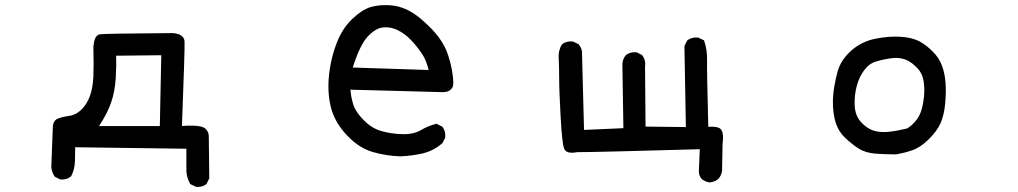

<svg xmlns="http://www.w3.org/2000/svg" viewBox="-20 -601 4040 762"><path d="M757.3 140.1 736.8 130.4 734.9 129.4 734.4 127.9Q717.8 99.1 719.7 64.5V-10.7L278.3 -16.6Q278.3 -6.8 278.1 2.7Q277.8 12.2 277.8 21.5Q277.8 30.8 277.3 40Q276.4 71.8 262.2 98.6L261.2 99.6L260.3 100.1Q244.1 113.3 220.2 111.3H219.2L218.3 110.8L198.7 101.1L197.3 100.1L196.3 98.6Q185.5 82 183.6 63V62.5L189.5 -92.8Q189.5 -123 210.9 -130.9Q229 -137.7 256.3 -141.6Q260.7 -142.1 264.6 -143.1Q268.6 -144 272.5 -145.8Q276.4 -147.5 280.3 -149.4Q284.2 -151.4 287.8 -153.8Q291.5 -156.2 295.2 -159.2Q298.8 -162.1 302.7 -165.5Q324.2 -186 336.4 -218.8Q348.6 -252 350.6 -297.9Q352.5 -344.7 350.6 -415V-415.5Q351.6 -426.3 353.3 -434.3Q355 -442.4 357.9 -449Q360.8 -455.6 365.5 -459.7Q370.1 -463.9 376 -464.8Q385.3 -466.3 454.6 -467.5Q523.9 -468.8 663.1 -469.7H663.6Q678.2 -469.2 688.7 -465.3Q699.2 -461.4 705.6 -454.1Q711.9 -446.8 712.4 -436Q713.9 -409.7 702.1 -101.1Q714.8 -102.1 725.3 -102.3Q735.8 -102.5 745.1 -102.3Q754.4 -102.1 762 -101.3Q769.5 -100.6 775.9 -99.1Q783.2 -97.7 789.1 -94.5Q794.9 -91.3 799.1 -86.4Q803.2 -81.5 805.7 -75.4Q808.1 -69.3 808.6 -62V-61.5L810.5 105.5V106.9L810.1 107.9L800.3 127.4L799.8 128.9L798.8 129.4Q791 136.2 781 138.9Q771 141.6 759.3 140.6H758.3ZM614.3 -100.6 620.1 -381.8 440.9 -379.9Q442.4 -344.2 439.5 -293.5Q436.5 -238.3 420.4 -192.4Q405.8 -150.4 373 -100.6Z M1569.3 19.5Q1511.7 17.6 1458.5 2Q1404.3 -14.2 1357.9 -63Q1335 -86.9 1319.6 -112.5Q1304.2 -138.2 1295.9 -165.5Q1280.3 -219.2 1284.2 -284.7Q1285.6 -306.2 1289.1 -328.1Q1292.5 -350.1 1297.9 -372.1Q1303.2 -394 1311 -416Q1322.3 -449.2 1338.4 -476.1Q1354.5 -502.9 1375 -522.9Q1385.3 -532.7 1395 -540.8Q1404.8 -548.8 1414.3 -555.2Q1423.8 -561.5 1433.1 -565.9Q1442.4 -570.3 1451.7 -573.2Q1486.8 -583 1528.8 -580.1Q1537.1 -579.6 1545.4 -578.1Q1553.7 -576.7 1561.8 -574.7Q1569.8 -572.8 1577.6 -569.8Q1585.4 -566.9 1593.3 -563.5Q1601.1 -560.1 1608.4 -555.7Q1613.8 -552.7 1619.1 -549.3Q1624.5 -545.9 1630.4 -541.7Q1636.2 -537.6 1642.1 -533Q1647.9 -528.3 1654.1 -522.9Q1660.2 -517.6 1666.5 -511.7Q1672.9 -505.9 1679.4 -499.8Q1686 -493.7 1692.9 -486.3Q1708.5 -470.2 1721.2 -453.1Q1733.9 -436 1743.4 -418Q1752.9 -399.9 1758.8 -380.9Q1777.3 -324.2 1779.3 -272.5Q1779.3 -267.1 1778.3 -262.2Q1777.3 -257.3 1775.1 -253.4Q1772.9 -249.5 1770 -246.6Q1767.1 -243.7 1763.2 -241.2Q1759.3 -238.8 1754.6 -237.5Q1750 -236.3 1744.6 -235.6Q1739.3 -234.9 1733.4 -235.4L1370.6 -245.1Q1371.6 -238.3 1372.3 -231.9Q1373 -225.6 1374 -219.7Q1375 -213.9 1376.2 -208.5Q1377.4 -203.1 1378.7 -198.2Q1379.9 -193.4 1381.3 -188.7Q1382.8 -184.1 1384.3 -179.7Q1387.7 -170.9 1393.6 -161.4Q1399.4 -151.9 1407.7 -141.6Q1416 -131.3 1426.8 -121.1Q1442.9 -105 1461.2 -94.5Q1479.5 -84 1500.5 -79.1Q1514.6 -75.2 1528.6 -73Q1542.5 -70.8 1556.2 -69.6Q1569.8 -68.4 1583 -68.4Q1622.6 -68.4 1649.4 -84Q1678.2 -101.1 1710.4 -109.4L1712.4 -109.9L1714.4 -108.9L1733.9 -99.1L1735.4 -98.1L1736.3 -97.2Q1749 -80.1 1747.1 -56.2V-55.2L1746.6 -54.2L1736.8 -34.7L1736.3 -33.7L1735.4 -32.7Q1701.2 -2.4 1657.7 7.8Q1615.2 17.6 1569.8 19.5ZM1681.2 -323.2Q1676.3 -343.3 1669.7 -359.4Q1663.1 -375.5 1654.3 -388.2Q1644.5 -402.8 1633.8 -416.3Q1623 -429.7 1610.8 -442.4Q1587.4 -466.8 1559.1 -481Q1531.2 -495.1 1500.5 -492.2Q1470.7 -489.3 1439.5 -456.1Q1408.7 -423.3 1379.9 -333Z M2796.4 123Q2778.8 120.6 2765.6 109.9L2765.1 109.4Q2751 93.8 2753.9 69.8L2757.3 -8.8Q2548.3 -2.9 2427 0Q2305.7 2.9 2271 2.9Q2257.8 5.4 2247.3 5.1Q2236.8 4.9 2229.2 0.7Q2221.7 -3.4 2218.8 -11.7Q2210.9 -30.8 2205.1 -135.3Q2202.1 -187.5 2200.7 -226.1Q2199.2 -264.6 2199.2 -290Q2199.2 -340.8 2197.3 -369.6Q2196.8 -377.4 2197.3 -384.8Q2197.8 -392.1 2199.5 -398.9Q2201.2 -405.8 2203.6 -412.1Q2206.1 -418.5 2210 -423.8L2210.4 -424.8L2211.4 -425.8Q2228.5 -438.5 2252.4 -436.5H2253.4L2254.4 -436L2274.9 -426.3L2275.9 -425.8L2276.9 -424.8Q2292 -407.2 2290 -383.8L2297.9 -85.4L2454.1 -92.3L2450.2 -336.4Q2449.2 -349.6 2452.4 -360.8Q2455.6 -372.1 2463.4 -381.3L2463.9 -382.3L2464.4 -382.8Q2481.4 -395.5 2505.4 -393.6H2506.3L2507.3 -393.1L2526.9 -383.3L2528.3 -382.8L2528.8 -381.3Q2543.9 -362.3 2540 -334.5L2542 -98.6L2702.1 -96.7L2696.3 -417V-418.5L2696.8 -419.4L2706.5 -439L2707.5 -440.4L2708.5 -441.4Q2725.6 -454.1 2749.5 -452.1H2750.5L2751.5 -451.7L2772 -441.9L2774.4 -440.9L2774.9 -438.5Q2787.1 -402.3 2786.1 -362.3Q2785.2 -323.7 2791 -97.7Q2803.7 -98.6 2813.7 -97.9Q2823.7 -97.2 2832.5 -93.8Q2855 -85.9 2847.7 -29.8L2845.7 76.2V76.7Q2843.3 94.2 2832.5 107.4L2832 107.9Q2827.1 112.3 2821.5 115.5Q2815.9 118.7 2809.8 120.4Q2803.7 122.1 2797.4 123H2796.9Z M3536.1 11.7Q3494.1 11.7 3455.1 8.8Q3415 5.9 3387.7 -11.7Q3378.4 -17.1 3369.4 -24.2Q3360.4 -31.2 3350.8 -39.1Q3341.3 -46.9 3332 -56.2Q3302.2 -85 3292 -131.8Q3282.2 -178.2 3287.1 -227.1Q3288.6 -243.2 3291.3 -258.8Q3293.9 -274.4 3297.4 -289.6Q3300.8 -304.7 3304.7 -318.8Q3317.9 -363.8 3358.2 -399.9Q3398.4 -436 3454.1 -447.3Q3508.3 -458 3554.2 -455.1Q3600.1 -452.1 3628.9 -437Q3656.7 -421.9 3681.6 -396.5Q3707 -371.6 3718.3 -340.8Q3729.5 -311 3732.4 -274.9Q3735.4 -239.3 3731.4 -192.9Q3729.5 -169.4 3724.9 -149.7Q3720.2 -129.9 3713.4 -113.3Q3699.2 -80.6 3665 -47.4Q3630.9 -14.2 3599.6 -4.4Q3584 1 3568.6 4.9Q3553.2 8.8 3537.1 11.7H3536.6ZM3580.6 -91.3Q3591.3 -98.1 3600.8 -106.9Q3610.4 -115.7 3618.7 -127Q3624.5 -134.8 3629.2 -144.3Q3633.8 -153.8 3637.5 -166Q3641.1 -178.2 3643.6 -192.4Q3651.4 -235.4 3646.5 -272.5Q3642.1 -309.1 3619.6 -332Q3615.2 -336.4 3610.6 -340.6Q3606 -344.7 3601.3 -348.4Q3596.7 -352.1 3592 -355Q3587.4 -357.9 3582.8 -360.4Q3578.1 -362.8 3573.2 -364.7Q3561 -369.1 3547.6 -370.6Q3534.2 -372.1 3519 -370.1Q3508.8 -368.7 3498.8 -366.9Q3488.8 -365.2 3478.8 -362.8Q3468.8 -360.4 3458.5 -357.4Q3430.2 -349.6 3410.2 -322.8Q3389.2 -295.4 3379.9 -258.3Q3370.1 -221.2 3372.1 -181.2Q3374 -142.1 3397 -116.7Q3420.4 -90.8 3447.3 -82.5Q3474.1 -74.2 3509.3 -78.1Q3526.4 -80.1 3544.7 -83.5Q3563 -86.9 3580.6 -91.3Z"/></svg>

Font: NaikaiFont
Style: SemiBold
Weight: 600
Version: Version 1.89